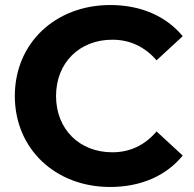

<svg xmlns="http://www.w3.org/2000/svg" viewBox="-20 -732 773 764"><path d="M418 12C540 12 641 -32 707 -113L603 -209C556 -154 497 -126 427 -126C296 -126 203 -218 203 -350C203 -482 296 -574 427 -574C497 -574 556 -546 603 -492L707 -588C641 -668 540 -712 419 -712C201 -712 39 -561 39 -350C39 -139 201 12 418 12Z"/></svg>

Font: Montserrat Lite
Style: Bold
Weight: 700
Designer: Julieta Ulanovsky
Foundry: Julieta Ulanovsky
Version: Version 7.200;PS 007.200;hotconv 1.0.88;makeotf.lib2.5.64775